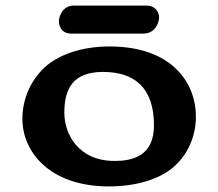

<svg xmlns="http://www.w3.org/2000/svg" viewBox="-20 -656 780 686"><path d="M548.5 -594C548.5 -604.9 540.8 -636 503.6 -636H244.5C202.6 -636 190.4 -596.7 190.4 -579C190.4 -569.1 196 -536 234.1 -536H492.1C535.1 -536 548.5 -576 548.5 -594ZM368.8 10C466 10 542.5 -14.6 591.5 -52C654 -101.7 680 -173.1 680 -240C680 -354.5 599.7 -490 371.2 -490C270.6 -490 186.6 -460.4 135.7 -411.8C87.1 -363.7 60 -300 60 -230.9C60 -116.2 154.6 10 368.8 10ZM530.1 -208C530.1 -97 451.5 -81 389.6 -81C257.2 -81 209.9 -180.1 209.9 -253C209.9 -336.8 238.9 -399 348.1 -399C459.4 -399 530.1 -343.8 530.1 -208Z"/></svg>

Font: Linux Libertine Mono O 
Style: Mono Bold
Weight: 400
Designer: Philipp H. Poll
Foundry: Philipp H. Poll
Version: Version 5.1.7